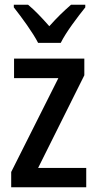

<svg xmlns="http://www.w3.org/2000/svg" viewBox="-20 -786 407 806"><path d="M140 -606H235C257 -651 306 -715 338 -755V-766H278C245 -737 221 -714 187 -676C157 -710 125 -744 98 -766H38V-755C72 -712 118 -649 140 -606ZM342 0V-81H140L334 -470V-540H39V-458H225L27 -64V0Z"/></svg>

Font: Noto Sans Lao Looped Condensed Medium
Style: Regular
Weight: 500
Width: 3
Designer: Mark Frömberg, Ben Mitchell
Foundry: The Fontpad Ltd
Version: Version 1.002